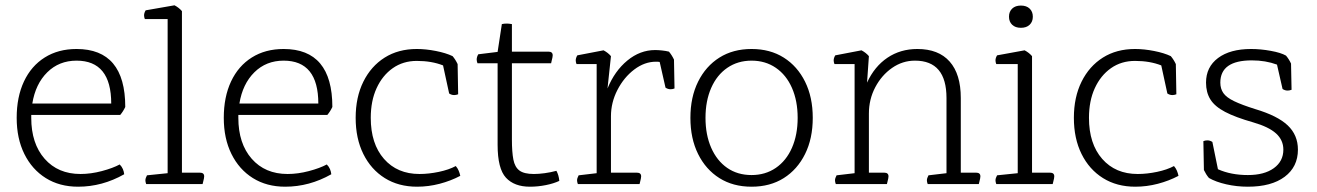

<svg xmlns="http://www.w3.org/2000/svg" viewBox="-20 -695 4972 725"><path d="M434 -261H98V-250Q98 -153 148.5 -95.5Q199 -38 284 -38Q323 -38 364.5 -49Q406 -60 432 -74Q440 -66 444 -56.5Q448 -47 449 -37Q366 10 275 10Q205 10 153 -22.5Q101 -55 72 -113.5Q43 -172 43 -250Q43 -329 70.5 -387.5Q98 -446 149 -478Q200 -510 269 -510Q453 -510 453 -291Q445 -274 434 -261ZM102 -304H400Q400 -466 269 -466Q203 -466 158.5 -422Q114 -378 102 -304Z M745 0H532Q529 -8 529 -14Q529 -22 535 -33L613 -41V-623H527Q524 -630 524 -637Q524 -646 530 -656L639 -675Q656 -666 667 -653V-43H735Q751 -43 751 -29Q751 -23 747 -8Z M1216 -261H880V-250Q880 -153 930.5 -95.5Q981 -38 1066 -38Q1105 -38 1146.5 -49Q1188 -60 1214 -74Q1222 -66 1226 -56.5Q1230 -47 1231 -37Q1148 10 1057 10Q987 10 935 -22.5Q883 -55 854 -113.5Q825 -172 825 -250Q825 -329 852.5 -387.5Q880 -446 931 -478Q982 -510 1051 -510Q1235 -510 1235 -291Q1227 -274 1216 -261ZM884 -304H1182Q1182 -466 1051 -466Q985 -466 940.5 -422Q896 -378 884 -304Z M1676 -342 1653 -448Q1610 -465 1554 -465Q1502 -465 1463 -437.5Q1424 -410 1402 -362Q1380 -314 1380 -250Q1380 -152 1430 -95Q1480 -38 1564 -38Q1599 -38 1637 -46Q1675 -54 1701 -68Q1708 -60 1712 -50.5Q1716 -41 1718 -31Q1682 -12 1640 -1Q1598 10 1555 10Q1485 10 1433 -22.5Q1381 -55 1352 -113.5Q1323 -172 1323 -250Q1323 -328 1352 -386.5Q1381 -445 1432.5 -477.5Q1484 -510 1554 -510Q1588 -510 1626 -502.5Q1664 -495 1689 -483Q1700 -470 1708 -453L1710 -339Q1702 -336 1695 -336Q1685 -336 1676 -342Z M1859 -148V-456H1783Q1780 -464 1780 -470Q1780 -480 1786 -490L1859 -499L1875 -604Q1883 -606 1894 -606Q1901 -606 1913 -604V-500H2051Q2067 -500 2067 -486Q2067 -480 2063 -465L2061 -456H1913V-168Q1913 -121 1918.5 -92.5Q1924 -64 1941.5 -51Q1959 -38 1996 -38Q2014 -38 2036.5 -41Q2059 -44 2081 -50Q2090 -34 2092 -12Q2071 -2 2041 4Q2011 10 1981 10Q1922 10 1890.5 -24Q1859 -58 1859 -148Z M2395 0H2162Q2159 -8 2159 -14Q2159 -22 2165 -33L2233 -41V-453H2157Q2154 -460 2154 -467Q2154 -476 2160 -486L2259 -505Q2276 -496 2287 -483L2274 -361Q2301 -427 2349 -466.5Q2397 -506 2454 -506Q2465 -506 2479.5 -504.5Q2494 -503 2506 -500Q2517 -487 2525 -470L2527 -361Q2520 -358 2512 -358Q2502 -358 2493 -364L2471 -461Q2467 -462 2463.5 -462Q2460 -462 2457 -462Q2414 -462 2375 -432.5Q2336 -403 2311.5 -355.5Q2287 -308 2287 -256V-43H2385Q2401 -43 2401 -29Q2401 -23 2397 -8Z M2818 -34Q2870 -34 2909.5 -61Q2949 -88 2970.5 -137Q2992 -186 2992 -250Q2992 -314 2970.5 -363Q2949 -412 2909.5 -439Q2870 -466 2818 -466Q2766 -466 2726.5 -439Q2687 -412 2665.5 -363Q2644 -314 2644 -250Q2644 -186 2665.5 -137Q2687 -88 2726 -61Q2765 -34 2818 -34ZM2818 10Q2748 10 2696.5 -22.5Q2645 -55 2616 -113.5Q2587 -172 2587 -250Q2587 -328 2616 -386.5Q2645 -445 2696.5 -477.5Q2748 -510 2818 -510Q2888 -510 2939.5 -477.5Q2991 -445 3020 -386.5Q3049 -328 3049 -250Q3049 -172 3020 -113.5Q2991 -55 2939.5 -22.5Q2888 10 2818 10Z M3676 0H3483Q3480 -8 3480 -14Q3480 -22 3486 -33L3554 -41V-325Q3554 -466 3435 -466Q3388 -466 3348.5 -438.5Q3309 -411 3285 -365.5Q3261 -320 3261 -266V-43H3319Q3335 -43 3335 -29Q3335 -23 3331 -8L3329 0H3136Q3133 -8 3133 -14Q3133 -22 3139 -33L3207 -41V-453H3131Q3128 -460 3128 -467Q3128 -476 3134 -486L3233 -505Q3250 -496 3261 -483L3254 -383Q3282 -444 3331 -477Q3380 -510 3444 -510Q3524 -510 3566 -462.5Q3608 -415 3608 -325V-43H3666Q3682 -43 3682 -29Q3682 -23 3678 -8Z M3955 0H3742Q3739 -8 3739 -14Q3739 -22 3745 -33L3823 -41V-453H3742Q3739 -460 3739 -467Q3739 -476 3745 -486L3849 -505Q3866 -496 3877 -483V-43H3945Q3961 -43 3961 -29Q3961 -23 3957 -8ZM3880 -632Q3880 -613 3868 -601.5Q3856 -590 3835 -590Q3814 -590 3802 -601.5Q3790 -613 3790 -632Q3790 -651 3802 -662.5Q3814 -674 3835 -674Q3856 -674 3868 -662.5Q3880 -651 3880 -632Z M4388 -342 4365 -448Q4322 -465 4266 -465Q4214 -465 4175 -437.5Q4136 -410 4114 -362Q4092 -314 4092 -250Q4092 -152 4142 -95Q4192 -38 4276 -38Q4311 -38 4349 -46Q4387 -54 4413 -68Q4420 -60 4424 -50.5Q4428 -41 4430 -31Q4394 -12 4352 -1Q4310 10 4267 10Q4197 10 4145 -22.5Q4093 -55 4064 -113.5Q4035 -172 4035 -250Q4035 -328 4064 -386.5Q4093 -445 4144.5 -477.5Q4196 -510 4266 -510Q4300 -510 4338 -502.5Q4376 -495 4401 -483Q4412 -470 4420 -453L4422 -339Q4414 -336 4407 -336Q4397 -336 4388 -342Z M4526 -53 4524 -162Q4531 -165 4539 -165Q4549 -165 4558 -159L4579 -56Q4628 -34 4692 -34Q4754 -34 4790 -60Q4826 -86 4826 -130Q4826 -166 4798.5 -191Q4771 -216 4712 -233Q4645 -252 4606 -272.5Q4567 -293 4550.5 -319.5Q4534 -346 4534 -383Q4534 -442 4579.5 -476Q4625 -510 4704 -510Q4740 -510 4778.5 -503Q4817 -496 4836 -485Q4847 -472 4855 -455L4857 -356Q4849 -353 4842 -353Q4832 -353 4823 -359L4802 -451Q4759 -467 4707 -467Q4588 -467 4588 -383Q4588 -360 4599.5 -343.5Q4611 -327 4640 -313Q4669 -299 4720 -283Q4804 -258 4842.5 -221.5Q4881 -185 4881 -130Q4881 -65 4831 -27.5Q4781 10 4692 10Q4650 10 4610.5 1Q4571 -8 4545 -23Q4534 -36 4526 -53Z"/></svg>

Font: Scope One
Style: Regular
Weight: 400
Designer: Dalton Maag Ltd
Foundry: Dalton Maag Ltd
Version: Version 1.001; ttfautohint (v1.4.1) -l 11 -r 50 -G 50 -x 14 